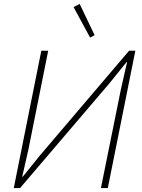

<svg xmlns="http://www.w3.org/2000/svg" viewBox="-20 -956 721 976"><path d="M50 0 190 -698H225L124 -194L93 -58H96L184 -167L636 -698H668L528 0H493L595 -504L626 -640H623L535 -531L82 0ZM438 -765 354 -920 385 -936 461 -777Z"/></svg>

Font: IBM Plex Sans ExtraLight
Style: Italic
Weight: 250
Italic angle: -11.31°
Designer: Mike Abbink, Paul van der Laan, Pieter van Rosmalen
Foundry: Bold Monday
Version: Version 3.201